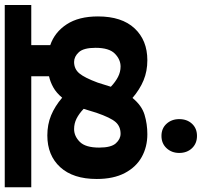

<svg xmlns="http://www.w3.org/2000/svg" viewBox="-40 -622 830 789"><g transform="rotate(-90 374.5 -227.0)"><path d="M0 -513V-622H749V-513H584V-435Q637 -417 669.5 -367.5Q702 -318 702 -239Q702 -141 653 -88.5Q604 -36 522 -36Q477 -36 439.5 -51.5Q402 -67 367 -97Q336 -59 298 -47.5Q260 -36 218 -36Q166 -36 124.5 -59Q83 -82 58.5 -128.5Q34 -175 34 -244Q34 -341 82.5 -394Q131 -447 213 -447Q258 -447 295.5 -431.5Q333 -416 368 -386Q388 -410 410.5 -422.5Q433 -435 456 -440V-513ZM413 -186Q433 -167 453.5 -156.5Q474 -146 496 -146Q525 -146 549 -169.5Q573 -193 573 -249Q573 -298 555 -317.5Q537 -337 515 -337Q486 -337 468 -315.5Q450 -294 430 -240ZM163 -234Q163 -185 180.5 -165.5Q198 -146 220 -146Q250 -146 268 -166.5Q286 -187 306 -245L322 -297V-298Q302 -317 282 -327Q262 -337 239 -337Q210 -337 186.5 -313.5Q163 -290 163 -234ZM141 95Q141 64 160.5 43Q180 22 211 22Q242 22 261 43Q280 64 280 95Q280 127 261 147.5Q242 168 211 168Q180 168 160.5 147.5Q141 127 141 95Z"/></g></svg>

Font: Noto Sans SemiCondensed
Style: Bold
Weight: 700
Width: 4
Designer: Monotype Design Team
Foundry: Monotype Imaging Inc.
Version: Version 2.013; ttfautohint (v1.8.4.7-5d5b)